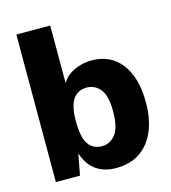

<svg xmlns="http://www.w3.org/2000/svg" viewBox="-112 -834 833 934"><g transform="rotate(-15 305.0 -366.5)"><path d="M358.5 10Q324 10 297.5 1Q271 -8 251.5 -23.8Q232 -39.5 219 -60.8Q206 -82 198 -106L178 0H56.5V-743H227V-452.5Q237.5 -471 253.2 -484.8Q269 -498.5 288.8 -507.8Q308.5 -517 330.5 -522Q352.5 -527 376.5 -527Q472 -527 526 -456.8Q580 -386.5 580 -261.5Q580 -179.5 554.5 -118.5Q529 -57.5 479.8 -23.8Q430.5 10 358.5 10ZM319.5 -110.5Q360 -110.5 387.2 -144.8Q414.5 -179 414.5 -262.5Q414.5 -339 387.8 -372.2Q361 -405.5 319 -405.5Q290 -405.5 269.2 -390.5Q248.5 -375.5 237.8 -343.8Q227 -312 227 -262.5Q227 -178.5 251 -144.5Q275 -110.5 319.5 -110.5Z"/></g></svg>

Font: Public Sans Thin ExtraBold
Style: Regular
Weight: 800
Version: Version 1.007